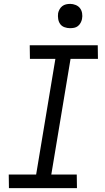

<svg xmlns="http://www.w3.org/2000/svg" viewBox="-20 -968 540 988"><path d="M376 0H26L25 -70H166L265 -665H134L133 -735H483L484 -665H343L244 -70H375ZM340 -823Q326 -823 312 -828Q298 -833 290 -844Q282 -855 279.5 -870Q277 -885 279 -900Q281 -910 286.5 -920Q292 -930 300.5 -936.5Q309 -943 319.5 -945.5Q330 -948 341 -948Q355 -948 369 -942.5Q383 -937 391.5 -926Q400 -915 402.5 -900Q405 -885 402 -870Q400 -860 394.5 -850Q389 -840 380.5 -833.5Q372 -827 361.5 -825Q351 -823 340 -823Z"/></svg>

Font: Iosevka Term Curly
Style: Italic
Weight: 400
Italic angle: -9°
Designer: Belleve Invis
Foundry: Belleve Invis
Version: Version 32.3.0